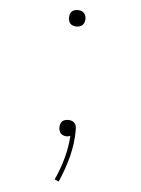

<svg xmlns="http://www.w3.org/2000/svg" viewBox="-53 -580 606 827"><g transform="rotate(5 250.0 -166.5)"><path d="M250 -467Q243 -467 236 -469Q229 -471 224 -476Q219 -481 217 -488Q215 -495 215 -503Q215 -510 217 -517Q219 -524 224 -529Q229 -534 236 -536Q243 -538 250 -538Q257 -538 264 -536Q271 -534 276 -529Q281 -524 283.5 -517Q286 -510 286 -503Q286 -495 283.5 -488Q281 -481 276 -476Q271 -471 264 -469Q257 -467 250 -467ZM232 205 214 197Q235 152 248.5 103Q262 54 265 4Q262 6 257.5 7Q253 8 249 8Q242 8 235 5.5Q228 3 223.5 -2Q219 -7 217 -13.5Q215 -20 215 -28Q215 -35 217 -42Q219 -49 224 -54Q229 -59 236 -61Q243 -63 250 -63Q258 -63 265.5 -60.5Q273 -58 278 -52Q283 -46 284.5 -38.5Q286 -31 286 -23Q286 36 271 93.5Q256 151 232 205Z"/></g></svg>

Font: Iosevka Slab Thin
Style: Regular
Weight: 100
Monospace: yes
Designer: Belleve Invis
Foundry: Belleve Invis
Version: Version 11.1.0; ttfautohint (v1.8.3)